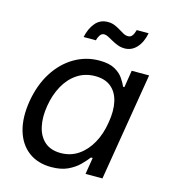

<svg xmlns="http://www.w3.org/2000/svg" viewBox="-111 -830 828 931"><g transform="rotate(15 302.5 -364.5)"><path d="M231.4 11.2Q163.6 11.2 117.4 -23.4Q71.3 -58.1 52.7 -121.3Q34.2 -184.6 47.9 -269.5Q62.5 -355.5 102.1 -417.7Q141.6 -480 199.5 -514.2Q257.3 -548.3 325.2 -548.3Q374.5 -548.3 403.1 -532.2Q431.6 -516.1 446 -494.4Q460.4 -472.7 468.3 -455.1H474.6L488.3 -541H575.7L486.3 0H401.4L415 -83.5H406.2Q392.1 -64.9 369.9 -42.7Q347.7 -20.5 314 -4.6Q280.3 11.2 231.4 11.2ZM258.3 -66.4Q307.6 -66.4 346.2 -92.5Q384.8 -118.7 410.4 -164.6Q436 -210.4 445.3 -270.5Q455.6 -330.6 445.3 -375.5Q435.1 -420.4 404.8 -445.3Q374.5 -470.2 325.2 -470.2Q274.4 -470.2 235.1 -444.1Q195.8 -418 170.9 -372.8Q146 -327.6 136.7 -270.5Q127 -212.4 137.2 -166Q147.5 -119.6 177.7 -93Q208 -66.4 258.3 -66.4ZM426.3 -636.7Q408.2 -636.7 391.8 -642.8Q375.5 -648.9 361.3 -657Q347.2 -665 335.4 -671.1Q323.7 -677.2 314.5 -677.2Q301.3 -677.2 293.2 -664.8Q285.2 -652.3 282.2 -638.7H220.7Q230 -683.1 253.9 -711.4Q277.8 -739.7 316.4 -739.7Q335.4 -739.7 350.6 -733.4Q365.7 -727.1 378.7 -719Q391.6 -710.9 403.3 -704.6Q415 -698.2 427.2 -698.2Q439.9 -698.2 447.5 -707.8Q455.1 -717.3 460.9 -737.8H520.5Q511.2 -690.9 486.3 -663.8Q461.4 -636.7 426.3 -636.7Z"/></g></svg>

Font: Inter 17pt
Style: Italic
Weight: 400
Italic angle: -9.3988°
Version: Version 4.001;git-66647c0bb